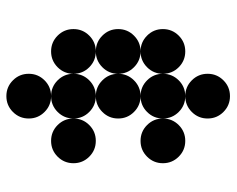

<svg xmlns="http://www.w3.org/2000/svg" viewBox="-88 -636 724 587"><g transform="rotate(90 273.5 -342.0)"><path d="M341.8 -615.2Q341.8 -586.9 321.8 -566.9Q301.8 -546.9 273.4 -546.9Q245.1 -546.9 225.1 -566.9Q205.1 -586.9 205.1 -615.2Q205.1 -643.6 225.1 -663.6Q245.1 -683.6 273.4 -683.6Q301.8 -683.6 321.8 -663.6Q341.8 -643.6 341.8 -615.2ZM205.1 -478.5Q205.1 -450.2 185.1 -430.2Q165 -410.2 136.7 -410.2Q108.4 -410.2 88.4 -430.2Q68.4 -450.2 68.4 -478.5Q68.4 -506.8 88.4 -526.9Q108.4 -546.9 136.7 -546.9Q165 -546.9 185.1 -526.9Q205.1 -506.8 205.1 -478.5ZM341.8 -478.5Q341.8 -450.2 321.8 -430.2Q301.8 -410.2 273.4 -410.2Q245.1 -410.2 225.1 -430.2Q205.1 -450.2 205.1 -478.5Q205.1 -506.8 225.1 -526.9Q245.1 -546.9 273.4 -546.9Q301.8 -546.9 321.8 -526.9Q341.8 -506.8 341.8 -478.5ZM478.5 -478.5Q478.5 -450.2 458.5 -430.2Q438.5 -410.2 410.2 -410.2Q381.8 -410.2 361.8 -430.2Q341.8 -450.2 341.8 -478.5Q341.8 -506.8 361.8 -526.9Q381.8 -546.9 410.2 -546.9Q438.5 -546.9 458.5 -526.9Q478.5 -506.8 478.5 -478.5ZM205.1 -341.8Q205.1 -313.5 185.1 -293.5Q165 -273.4 136.7 -273.4Q108.4 -273.4 88.4 -293.5Q68.4 -313.5 68.4 -341.8Q68.4 -370.1 88.4 -390.1Q108.4 -410.2 136.7 -410.2Q165 -410.2 185.1 -390.1Q205.1 -370.1 205.1 -341.8ZM341.8 -341.8Q341.8 -313.5 321.8 -293.5Q301.8 -273.4 273.4 -273.4Q245.1 -273.4 225.1 -293.5Q205.1 -313.5 205.1 -341.8Q205.1 -370.1 225.1 -390.1Q245.1 -410.2 273.4 -410.2Q301.8 -410.2 321.8 -390.1Q341.8 -370.1 341.8 -341.8ZM205.1 -205.1Q205.1 -176.8 185.1 -156.7Q165 -136.7 136.7 -136.7Q108.4 -136.7 88.4 -156.7Q68.4 -176.8 68.4 -205.1Q68.4 -233.4 88.4 -253.4Q108.4 -273.4 136.7 -273.4Q165 -273.4 185.1 -253.4Q205.1 -233.4 205.1 -205.1ZM341.8 -205.1Q341.8 -176.8 321.8 -156.7Q301.8 -136.7 273.4 -136.7Q245.1 -136.7 225.1 -156.7Q205.1 -176.8 205.1 -205.1Q205.1 -233.4 225.1 -253.4Q245.1 -273.4 273.4 -273.4Q301.8 -273.4 321.8 -253.4Q341.8 -233.4 341.8 -205.1ZM478.5 -205.1Q478.5 -176.8 458.5 -156.7Q438.5 -136.7 410.2 -136.7Q381.8 -136.7 361.8 -156.7Q341.8 -176.8 341.8 -205.1Q341.8 -233.4 361.8 -253.4Q381.8 -273.4 410.2 -273.4Q438.5 -273.4 458.5 -253.4Q478.5 -233.4 478.5 -205.1ZM341.8 -68.4Q341.8 -40 321.8 -20Q301.8 0 273.4 0Q245.1 0 225.1 -20Q205.1 -40 205.1 -68.4Q205.1 -96.7 225.1 -116.7Q245.1 -136.7 273.4 -136.7Q301.8 -136.7 321.8 -116.7Q341.8 -96.7 341.8 -68.4Z"/></g></svg>

Font: DatDot
Style: Bold
Weight: 700
Designer: GGBot
Version: 1.00